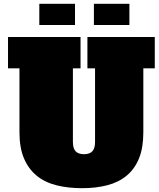

<svg xmlns="http://www.w3.org/2000/svg" viewBox="-20 -972 835 1006"><path d="M731 -279Q731 -198 708.5 -142.5Q686 -87 644 -52Q602 -17 542.5 -1.5Q483 14 410 14Q335 14 274.5 -1.5Q214 -17 171.5 -52Q129 -87 105.5 -142.5Q82 -198 82 -279V-614H22V-778H402V-614H362V-228Q362 -194 376.5 -179Q391 -164 420 -164Q449 -164 463.5 -179Q478 -194 478 -228V-614H438V-778H791V-614H731ZM186 -952H373V-841H186ZM472 -952H658V-841H472Z"/></svg>

Font: Alfa Slab One
Style: Regular
Weight: 400
Designer: JM Sole
Foundry: JM Sole
Version: Version 1.001